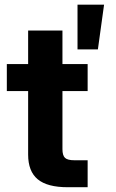

<svg xmlns="http://www.w3.org/2000/svg" viewBox="-20 -784 484 804"><path d="M347 -515.6V-402.7H8.6V-515.6ZM97.8 -656.2H241.5V-159.3Q241.5 -133.2 252.1 -123.1Q262.7 -112.9 291.8 -112.9Q304.1 -112.9 320.9 -112.9Q337.8 -112.9 347 -112.9V0Q334 0 310.6 0Q287.2 0 263.4 0Q178 0 137.9 -33.3Q97.8 -66.5 97.8 -136.8ZM304.6 -577.1V-764.4H415.8L389.9 -577.1Z"/></svg>

Font: Inter Khmer Looped
Style: Regular
Weight: 400
Designer: Rasmus Andersson, Sovichet Tep
Foundry: Anagata Design
Version: Version 1.000